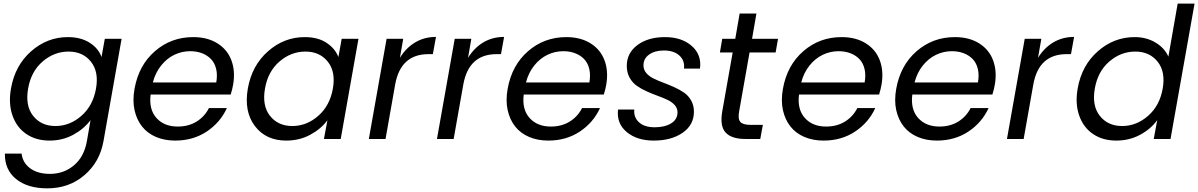

<svg xmlns="http://www.w3.org/2000/svg" viewBox="-20 -760 6553 1050"><path d="M40 -275.9Q62 -401.9 150.1 -479.5Q238.3 -557.1 351.1 -557.1Q421.9 -557.1 470.2 -526.4Q518.6 -495.6 535.2 -448.2L553.2 -547.9H645L545.9 12.2Q525.4 126.5 441.4 198.2Q357.4 270 238.8 270Q130.4 270 67.6 218.8Q4.9 167.5 6.8 80.1H98.1Q104 130.4 145.3 160.6Q186.5 190.9 252.9 190.9Q328.6 190.9 384.3 144.3Q439.9 97.7 455.1 12.2L475.1 -103Q439 -54.7 380.4 -22.9Q321.8 8.8 251 8.8Q177.7 8.8 124.8 -26.6Q71.8 -62 48.6 -127.4Q25.4 -192.9 40 -275.9ZM504.9 -274.9Q521.5 -367.2 477.3 -422.6Q433.1 -478 355 -478Q276.4 -478 213.1 -423.6Q149.9 -369.1 133.8 -275.9Q117.2 -182.1 161.1 -126.5Q205.1 -70.8 283.2 -70.8Q361.3 -70.8 424.8 -126.2Q488.3 -181.6 504.9 -274.9Z M1020 -480Q974.6 -480 933.6 -460.4Q892.6 -440.9 861.1 -401.6Q829.6 -362.3 815.9 -309.1H1162.6Q1169.9 -350.1 1162.1 -382.8Q1154.3 -415.5 1134.3 -436.5Q1114.3 -457.5 1085 -468.8Q1055.7 -480 1020 -480ZM1220.7 -168.9Q1184.6 -89.8 1110.4 -40.5Q1036.1 8.8 938 8.8Q879.9 8.8 833.3 -11Q786.6 -30.8 757.1 -67.9Q727.5 -105 715.8 -157.5Q704.1 -210 715.8 -274.9Q738.8 -403.3 827.4 -480.2Q916 -557.1 1036.6 -557.1Q1114.7 -557.1 1169.2 -522.9Q1223.6 -488.8 1245.6 -429.7Q1267.6 -370.6 1254.9 -296.9Q1251.5 -275.4 1241.7 -243.2H803.7Q793.5 -161.6 835.7 -114.7Q877.9 -67.9 951.7 -67.9Q1011.2 -67.9 1055.2 -95.2Q1099.1 -122.6 1122.6 -168.9Z M1335.4 -275.9Q1357.4 -401.9 1445.6 -479.5Q1533.7 -557.1 1646.5 -557.1Q1718.3 -557.1 1765.4 -526.1Q1812.5 -495.1 1830.6 -448.2L1848.6 -547.9H1940.4L1843.3 0H1751.5L1770.5 -102.1Q1734.9 -54.2 1676 -22.7Q1617.2 8.8 1545.4 8.8Q1434.1 8.8 1373.8 -70.8Q1313.5 -150.4 1335.4 -275.9ZM1800.3 -274.9Q1816.9 -367.2 1772.7 -422.6Q1728.5 -478 1650.4 -478Q1571.8 -478 1508.5 -423.6Q1445.3 -369.1 1429.2 -275.9Q1412.6 -182.1 1456.5 -126.5Q1500.5 -70.8 1578.6 -70.8Q1656.7 -70.8 1720.2 -126.2Q1783.7 -181.6 1800.3 -274.9Z M2141.1 -297.9 2088.4 0H1997.1L2094.2 -547.9H2185.1L2167 -443.8Q2200.2 -498 2250.5 -528.1Q2300.8 -558.1 2364.3 -558.1L2347.2 -463.9H2323.2Q2170.9 -463.9 2141.1 -297.9Z M2513.7 -297.9 2460.9 0H2369.6L2466.8 -547.9H2557.6L2539.6 -443.8Q2572.8 -498 2623 -528.1Q2673.3 -558.1 2736.8 -558.1L2719.7 -463.9H2695.8Q2543.5 -463.9 2513.7 -297.9Z M3060.5 -480Q3015.1 -480 2974.1 -460.4Q2933.1 -440.9 2901.6 -401.6Q2870.1 -362.3 2856.4 -309.1H3203.1Q3210.4 -350.1 3202.6 -382.8Q3194.8 -415.5 3174.8 -436.5Q3154.8 -457.5 3125.5 -468.8Q3096.2 -480 3060.5 -480ZM3261.2 -168.9Q3225.1 -89.8 3150.9 -40.5Q3076.7 8.8 2978.5 8.8Q2920.4 8.8 2873.8 -11Q2827.1 -30.8 2797.6 -67.9Q2768.1 -105 2756.3 -157.5Q2744.6 -210 2756.3 -274.9Q2779.3 -403.3 2867.9 -480.2Q2956.5 -557.1 3077.1 -557.1Q3155.3 -557.1 3209.7 -522.9Q3264.2 -488.8 3286.1 -429.7Q3308.1 -370.6 3295.4 -296.9Q3292 -275.4 3282.2 -243.2H2844.2Q2834 -161.6 2876.2 -114.7Q2918.5 -67.9 2992.2 -67.9Q3051.8 -67.9 3095.7 -95.2Q3139.6 -122.6 3163.1 -168.9Z M3774.9 -148.9Q3774.9 -76.7 3713.1 -33.9Q3651.4 8.8 3555.2 8.8Q3463.4 8.8 3407.2 -38.1Q3351.1 -85 3359.9 -161.1H3448.7Q3444.8 -118.2 3474.6 -91.1Q3504.4 -64 3560.1 -64Q3615.7 -64 3650.4 -85.4Q3685.1 -106.9 3685.1 -146Q3685.1 -168.5 3669.7 -185.5Q3654.3 -202.6 3629.9 -214.1Q3605.5 -225.6 3575.9 -236.3Q3546.4 -247.1 3516.8 -260.3Q3487.3 -273.4 3462.9 -290.5Q3438.5 -307.6 3423.1 -335.4Q3407.7 -363.3 3407.7 -399.9Q3407.7 -470.2 3466.1 -513.7Q3524.4 -557.1 3616.7 -557.1Q3707.5 -557.1 3762.7 -509Q3817.9 -460.9 3808.1 -384.8H3720.7Q3725.6 -429.2 3695.1 -456.5Q3664.6 -483.9 3610.8 -483.9Q3561.5 -483.9 3530.3 -461.9Q3499 -439.9 3499 -402.8Q3499 -378.9 3514.2 -360.8Q3529.3 -342.8 3553.7 -330.8Q3578.1 -318.8 3607.4 -307.9Q3636.7 -296.9 3666.3 -283.7Q3695.8 -270.5 3720.2 -253.9Q3744.6 -237.3 3759.8 -210.4Q3774.9 -183.6 3774.9 -148.9Z M3929.7 -149.9 3986.8 -473.1H3917L3929.7 -547.9H4001L4024.9 -686H4116.7L4092.8 -547.9H4234.9L4221.7 -473.1H4079.1L4022 -149.9Q4014.6 -109.4 4028.8 -93.3Q4043 -77.1 4085 -77.1H4151.9L4137.7 0H4056.2Q3980.5 0 3948.2 -35.2Q3916 -70.3 3929.7 -149.9Z M4565.9 -480Q4520.5 -480 4479.5 -460.4Q4438.5 -440.9 4407 -401.6Q4375.5 -362.3 4361.8 -309.1H4708.5Q4715.8 -350.1 4708 -382.8Q4700.2 -415.5 4680.2 -436.5Q4660.2 -457.5 4630.9 -468.8Q4601.6 -480 4565.9 -480ZM4766.6 -168.9Q4730.5 -89.8 4656.2 -40.5Q4582 8.8 4483.9 8.8Q4425.8 8.8 4379.2 -11Q4332.5 -30.8 4303 -67.9Q4273.4 -105 4261.7 -157.5Q4250 -210 4261.7 -274.9Q4284.7 -403.3 4373.3 -480.2Q4461.9 -557.1 4582.5 -557.1Q4660.6 -557.1 4715.1 -522.9Q4769.5 -488.8 4791.5 -429.7Q4813.5 -370.6 4800.8 -296.9Q4797.4 -275.4 4787.6 -243.2H4349.6Q4339.4 -161.6 4381.6 -114.7Q4423.8 -67.9 4497.6 -67.9Q4557.1 -67.9 4601.1 -95.2Q4645 -122.6 4668.5 -168.9Z M5185.5 -480Q5140.1 -480 5099.1 -460.4Q5058.1 -440.9 5026.6 -401.6Q4995.1 -362.3 4981.4 -309.1H5328.1Q5335.4 -350.1 5327.6 -382.8Q5319.8 -415.5 5299.8 -436.5Q5279.8 -457.5 5250.5 -468.8Q5221.2 -480 5185.5 -480ZM5386.2 -168.9Q5350.1 -89.8 5275.9 -40.5Q5201.7 8.8 5103.5 8.8Q5045.4 8.8 4998.8 -11Q4952.1 -30.8 4922.6 -67.9Q4893.1 -105 4881.3 -157.5Q4869.6 -210 4881.3 -274.9Q4904.3 -403.3 4992.9 -480.2Q5081.5 -557.1 5202.1 -557.1Q5280.3 -557.1 5334.7 -522.9Q5389.2 -488.8 5411.1 -429.7Q5433.1 -370.6 5420.4 -296.9Q5417 -275.4 5407.2 -243.2H4969.2Q4959 -161.6 5001.2 -114.7Q5043.5 -67.9 5117.2 -67.9Q5176.8 -67.9 5220.7 -95.2Q5264.6 -122.6 5288.1 -168.9Z M5630.9 -297.9 5578.1 0H5486.8L5584 -547.9H5674.8L5656.7 -443.8Q5689.9 -498 5740.2 -528.1Q5790.5 -558.1 5854 -558.1L5836.9 -463.9H5813Q5660.6 -463.9 5630.9 -297.9Z M5873.5 -275.9Q5895.5 -401.9 5983.6 -479.5Q6071.8 -557.1 6185.5 -557.1Q6249 -557.1 6298.8 -527.6Q6348.6 -498 6369.6 -450.2L6420.4 -740.2H6512.7L6381.3 0H6289.6L6308.6 -103Q6273.4 -54.2 6214.6 -22.7Q6155.8 8.8 6084.5 8.8Q6011.2 8.8 5958.3 -26.6Q5905.3 -62 5882.1 -127.4Q5858.9 -192.9 5873.5 -275.9ZM6338.4 -274.9Q6355 -367.2 6310.8 -422.6Q6266.6 -478 6188.5 -478Q6109.9 -478 6046.6 -423.6Q5983.4 -369.1 5967.3 -275.9Q5950.7 -182.1 5994.6 -126.5Q6038.6 -70.8 6116.7 -70.8Q6194.8 -70.8 6258.3 -126.2Q6321.8 -181.6 6338.4 -274.9Z"/></svg>

Font: SVN-Poppins
Style: Italic
Weight: 400
Italic angle: -10°
Designer: Ninad Kale (Devanagari), Jonny Pinhorn (Latin)
Foundry: Indian Type Foundry
Version: Version 3.002 2017